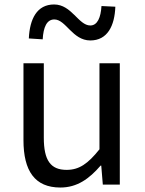

<svg xmlns="http://www.w3.org/2000/svg" viewBox="-20 -826 647 859"><path d="M250 13C325 13 379 -26 430 -85H433L440 0H516V-543H425V-158C373 -93 334 -66 278 -66C206 -66 176 -109 176 -210V-543H85V-199C85 -61 136 13 250 13ZM384 -645C461 -645 493 -711 496 -796L434 -799C431 -748 416 -712 384 -712C331 -712 301 -806 222 -806C145 -806 113 -741 109 -654L171 -650C174 -704 189 -739 223 -739C275 -739 304 -645 384 -645Z"/></svg>

Font: Source Han Sans TC
Style: Regular
Weight: 400
Designer: Ryoko NISHIZUKA 西塚涼子 (kana, bopomofo & ideographs); Paul D. Hunt (Latin, Greek & Cyrillic); Sandoll Communications 산돌커뮤니
Foundry: Adobe
Version: Version 2.002;hotconv 1.0.116;makeotfexe 2.5.65601